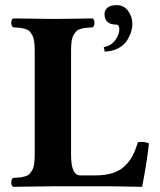

<svg xmlns="http://www.w3.org/2000/svg" viewBox="-20 -718 617 740"><path d="M430.2 -698.2Q457.5 -698.2 473.9 -676Q490.2 -653.8 490.2 -625Q490.2 -612.8 486.1 -597.9Q481.9 -583 471.4 -564.7Q460.9 -546.4 438.2 -533.4Q415.5 -520.5 383.8 -519L379.9 -536.1Q408.7 -542 424.3 -563.2Q439.9 -584.5 439.9 -605Q439.9 -623 429.2 -623Q382.8 -623 382.8 -664.1Q382.8 -678.2 394 -688.2Q405.3 -698.2 430.2 -698.2ZM349.1 -42Q387.2 -42 415.5 -51.5Q443.8 -61 462.2 -79.3Q480.5 -97.7 491.7 -119.1Q502.9 -140.6 511.2 -169.9Q536.6 -173.8 554.2 -165Q545.4 -87.9 527.8 2Q437 0 408.2 0H184.6L30.8 2Q23.4 -2.4 23.4 -15.1Q23.4 -27.8 30.8 -32.2Q47.4 -33.2 56.4 -34.2Q65.4 -35.2 76.7 -38.3Q87.9 -41.5 93.3 -47.1Q98.6 -52.7 104.2 -62.5Q109.9 -72.3 111.8 -86.9Q113.8 -101.6 113.8 -122.1V-522.9Q113.8 -543.5 111.8 -558.1Q109.9 -572.8 104.2 -582.5Q98.6 -592.3 93.3 -597.9Q87.9 -603.5 76.7 -606.7Q65.4 -609.9 56.4 -610.8Q47.4 -611.8 30.8 -612.8Q23.4 -617.2 23.4 -629.9Q23.4 -642.6 30.8 -647Q145 -645 185.1 -645Q202.6 -645 221.4 -645.3Q240.2 -645.5 272.5 -646L336.9 -647Q344.2 -642.6 344.2 -629.9Q344.2 -617.2 336.9 -612.8Q320.3 -611.8 311.3 -610.8Q302.2 -609.9 291 -606.7Q279.8 -603.5 274.4 -597.9Q269 -592.3 263.4 -582.5Q257.8 -572.8 255.9 -558.1Q253.9 -543.5 253.9 -522.9V-121.1Q253.9 -42 289.1 -42Z"/></svg>

Font: Linux Libertine G
Style: Bold
Weight: 700
Designer: Philipp H. Poll
Foundry: Philipp H. Poll
Version: Version 5.0.3